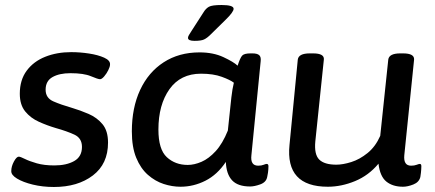

<svg xmlns="http://www.w3.org/2000/svg" viewBox="-20 -738 1735 766"><path d="M195 8Q150 8 111 -1.5Q72 -11 48 -25.5Q24 -40 25 -56Q25 -74 35.5 -93.5Q46 -113 55 -113Q61 -113 79 -104Q97 -95 126.5 -86.5Q156 -78 197 -78Q245 -78 276 -95.5Q307 -113 307 -152Q307 -187 276.5 -201Q246 -215 203 -227Q169 -237 135.5 -252Q102 -267 80.5 -293.5Q59 -320 59 -364Q59 -419 86.5 -456Q114 -493 160.5 -511.5Q207 -530 264 -530Q299 -530 335 -524.5Q371 -519 395.5 -508Q420 -497 419 -481Q419 -472 412 -458Q405 -444 395.5 -433Q386 -422 379 -422Q371 -422 342.5 -434Q314 -446 261 -446Q217 -446 189.5 -430.5Q162 -415 162 -380Q162 -347 193 -333.5Q224 -320 266 -308Q300 -298 333.5 -283.5Q367 -269 389 -242.5Q411 -216 411 -169Q411 -84 350.5 -38Q290 8 195 8Z M700 7Q667 7 633 -4Q599 -15 570 -40.5Q541 -66 523.5 -108.5Q506 -151 506 -214Q506 -308 539 -379Q572 -450 633 -489.5Q694 -529 776 -529Q831 -529 871.5 -510Q912 -491 928 -476Q938 -507 946 -516Q954 -525 979 -525H987Q1006 -525 1014 -518Q1022 -511 1020 -494L983 -119Q978 -77 1010 -77Q1023 -77 1031.5 -80.5Q1040 -84 1044 -84Q1051 -84 1051 -75Q1051 -73 1050.5 -62Q1050 -51 1046 -32Q1042 -11 1018.5 -2.5Q995 6 978 6Q929 6 906 -18.5Q883 -43 881 -92Q847 -41 799.5 -17Q752 7 700 7ZM729 -80Q755 -80 784 -92.5Q813 -105 840.5 -135Q868 -165 889 -217L903 -349Q907 -384 913 -408Q899 -419 865 -431.5Q831 -444 782 -444Q700 -444 656 -382Q612 -320 612 -221Q612 -142 645.5 -111Q679 -80 729 -80ZM756 -575Q730 -575 730 -587Q730 -592 734 -598.5Q738 -605 745 -616L792 -689Q801 -704 813.5 -711Q826 -718 864 -718Q912 -718 912 -703Q912 -690 880 -659L821 -601Q806 -586 794 -580.5Q782 -575 756 -575Z M1288 7Q1118 7 1135 -160L1168 -500Q1171 -525 1216 -525H1229Q1275 -525 1272 -500L1238 -174Q1233 -122 1253.5 -101.5Q1274 -81 1322 -81Q1348 -81 1381.5 -91.5Q1415 -102 1446.5 -127.5Q1478 -153 1497 -196L1529 -500Q1532 -525 1577 -525H1588Q1634 -525 1632 -500L1593 -119Q1589 -77 1620 -77Q1633 -77 1642 -80.5Q1651 -84 1655 -84Q1661 -84 1661 -75Q1661 -73 1660.5 -62Q1660 -51 1657 -32Q1652 -11 1629 -2Q1606 7 1588 7Q1547 7 1521.5 -13.5Q1496 -34 1490 -85Q1451 -38 1396.5 -15.5Q1342 7 1288 7Z"/></svg>

Font: Asap Semi Expanded Semi Expanded Medium
Style: Italic
Weight: 500
Width: 6
Italic angle: -6°
Designer: Pablo Cosgaya
Foundry: Omnibus-Type
Version: Version 3.001; ttfautohint (v1.8.4.7-5d5b)